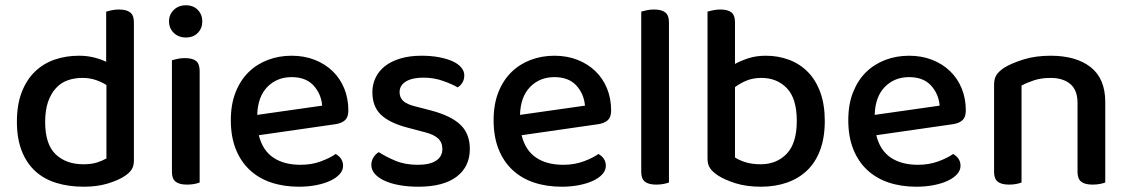

<svg xmlns="http://www.w3.org/2000/svg" viewBox="-20 -693 4274 727"><path d="M382 -459V-649Q389 -651 402 -654Q415 -657 430 -657Q459 -657 473 -646Q487 -635 487 -609V-85Q487 -64 478 -50.5Q469 -37 450 -25Q427 -10 387.5 2Q348 14 297 14Q240 14 193 -0.5Q146 -15 113 -45.5Q80 -76 62 -122.5Q44 -169 44 -232Q44 -297 62.5 -344.5Q81 -392 113 -422.5Q145 -453 187.5 -467.5Q230 -482 279 -482Q309 -482 335.5 -475.5Q362 -469 382 -459ZM383 -371Q366 -382 343 -390Q320 -398 292 -398Q262 -398 236.5 -389Q211 -380 192 -359.5Q173 -339 162 -307.5Q151 -276 151 -231Q151 -147 190.5 -109Q230 -71 296 -71Q326 -71 346.5 -77.5Q367 -84 383 -93Z M736 -2Q729 1 716.5 3.5Q704 6 688 6Q659 6 645 -5Q631 -16 631 -42V-465Q639 -467 651.5 -470Q664 -473 680 -473Q709 -473 722.5 -462Q736 -451 736 -424ZM684 -673Q712 -673 729 -655.5Q746 -638 746 -612Q746 -586 729 -568.5Q712 -551 684 -551Q656 -551 638 -568.5Q620 -586 620 -612Q620 -638 638 -655.5Q656 -673 684 -673Z M960 -181Q974 -124 1014.5 -96.5Q1055 -69 1118 -69Q1160 -69 1195 -82Q1230 -95 1251 -110Q1279 -94 1279 -65Q1279 -48 1266 -33.5Q1253 -19 1230.5 -8.5Q1208 2 1177.5 8Q1147 14 1112 14Q1054 14 1006.5 -2Q959 -18 925 -50Q891 -82 872.5 -129Q854 -176 854 -238Q854 -298 872 -343.5Q890 -389 921 -419.5Q952 -450 994 -466Q1036 -482 1084 -482Q1132 -482 1171.5 -466.5Q1211 -451 1239.5 -423.5Q1268 -396 1283.5 -358Q1299 -320 1299 -275Q1299 -250 1287 -238.5Q1275 -227 1252 -223ZM954 -258 1200 -293Q1196 -338 1167 -369.5Q1138 -401 1084 -401Q1029 -401 992.5 -364Q956 -327 954 -258Z M1564 14Q1525 14 1492 8Q1459 2 1435.5 -9Q1412 -20 1399 -35Q1386 -50 1386 -68Q1386 -83 1393.5 -96Q1401 -109 1414 -117Q1442 -99 1478 -84Q1514 -69 1562 -69Q1607 -69 1631 -84.5Q1655 -100 1655 -129Q1655 -154 1638.5 -169Q1622 -184 1590 -192L1522 -210Q1454 -228 1422 -259Q1390 -290 1390 -344Q1390 -373 1402 -398.5Q1414 -424 1437.5 -442.5Q1461 -461 1496 -471.5Q1531 -482 1576 -482Q1612 -482 1641.5 -476.5Q1671 -471 1692.5 -461.5Q1714 -452 1726 -438Q1738 -424 1738 -408Q1738 -392 1731 -380.5Q1724 -369 1713 -362Q1695 -373 1659.5 -386Q1624 -399 1583 -399Q1541 -399 1517 -384.5Q1493 -370 1493 -344Q1493 -324 1506.5 -311Q1520 -298 1553 -290L1611 -275Q1687 -255 1723 -221Q1759 -187 1759 -129Q1759 -62 1709 -24Q1659 14 1564 14Z M1955 -181Q1969 -124 2009.5 -96.5Q2050 -69 2113 -69Q2155 -69 2190 -82Q2225 -95 2246 -110Q2274 -94 2274 -65Q2274 -48 2261 -33.5Q2248 -19 2225.5 -8.5Q2203 2 2172.5 8Q2142 14 2107 14Q2049 14 2001.5 -2Q1954 -18 1920 -50Q1886 -82 1867.5 -129Q1849 -176 1849 -238Q1849 -298 1867 -343.5Q1885 -389 1916 -419.5Q1947 -450 1989 -466Q2031 -482 2079 -482Q2127 -482 2166.5 -466.5Q2206 -451 2234.5 -423.5Q2263 -396 2278.5 -358Q2294 -320 2294 -275Q2294 -250 2282 -238.5Q2270 -227 2247 -223ZM1949 -258 2195 -293Q2191 -338 2162 -369.5Q2133 -401 2079 -401Q2024 -401 1987.5 -364Q1951 -327 1949 -258Z M2408 -42V-649Q2415 -651 2428 -654Q2441 -657 2456 -657Q2485 -657 2499 -646Q2513 -635 2513 -609V-2Q2505 1 2492.5 3.5Q2480 6 2465 6Q2436 6 2422 -5Q2408 -16 2408 -42Z M3103 -235Q3103 -172 3085.5 -125Q3068 -78 3036 -47.5Q3004 -17 2959.5 -1.5Q2915 14 2861 14Q2807 14 2765.5 1Q2724 -12 2698 -29Q2677 -43 2668 -57Q2659 -71 2659 -93V-649Q2666 -651 2679 -654Q2692 -657 2707 -657Q2736 -657 2749.5 -646Q2763 -635 2763 -609V-451Q2785 -463 2814 -472.5Q2843 -482 2880 -482Q2927 -482 2968 -466.5Q3009 -451 3039 -420.5Q3069 -390 3086 -343.5Q3103 -297 3103 -235ZM2763 -363V-97Q2777 -87 2802 -79Q2827 -71 2860 -71Q2921 -71 2959 -111Q2997 -151 2997 -235Q2997 -320 2959.5 -359Q2922 -398 2863 -398Q2831 -398 2806 -387.5Q2781 -377 2763 -363Z M3298 -181Q3312 -124 3352.5 -96.5Q3393 -69 3456 -69Q3498 -69 3533 -82Q3568 -95 3589 -110Q3617 -94 3617 -65Q3617 -48 3604 -33.5Q3591 -19 3568.5 -8.5Q3546 2 3515.5 8Q3485 14 3450 14Q3392 14 3344.5 -2Q3297 -18 3263 -50Q3229 -82 3210.5 -129Q3192 -176 3192 -238Q3192 -298 3210 -343.5Q3228 -389 3259 -419.5Q3290 -450 3332 -466Q3374 -482 3422 -482Q3470 -482 3509.5 -466.5Q3549 -451 3577.5 -423.5Q3606 -396 3621.5 -358Q3637 -320 3637 -275Q3637 -250 3625 -238.5Q3613 -227 3590 -223ZM3292 -258 3538 -293Q3534 -338 3505 -369.5Q3476 -401 3422 -401Q3367 -401 3330.5 -364Q3294 -327 3292 -258Z M4060 -303Q4060 -352 4032.5 -375Q4005 -398 3958 -398Q3923 -398 3895.5 -389Q3868 -380 3848 -369V-2Q3841 1 3828.5 3.5Q3816 6 3801 6Q3772 6 3758 -5Q3744 -16 3744 -42V-372Q3744 -395 3753 -409Q3762 -423 3783 -437Q3811 -454 3856 -468Q3901 -482 3958 -482Q4055 -482 4110 -438.5Q4165 -395 4165 -307V-2Q4158 1 4145 3.5Q4132 6 4117 6Q4088 6 4074 -5Q4060 -16 4060 -42V-303Z"/></svg>

Font: Baloo 2 Latin Medium
Style: Regular
Weight: 500
Designer: Sarang Kulkarni and Ek Type
Foundry: Ek Type
Version: Version 1.001